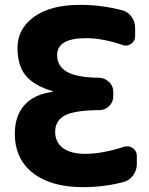

<svg xmlns="http://www.w3.org/2000/svg" viewBox="-20 -760 614 790"><path d="M322 10Q189 10 115 -48.5Q41 -107 41 -210Q41 -283 80.5 -327.5Q120 -372 196 -382Q197 -382 197 -383Q197 -385 196 -385Q119 -408 85.5 -449.5Q52 -491 52 -563Q52 -642 120.5 -691Q189 -740 309 -740Q397 -740 482 -718Q506 -712 521 -691.5Q536 -671 536 -645V-611Q536 -591 519.5 -579.5Q503 -568 484 -575Q402 -603 334 -603Q215 -603 215 -533Q215 -488 255.5 -464.5Q296 -441 389 -440Q412 -439 429 -422.5Q446 -406 446 -383V-363Q446 -340 429 -323.5Q412 -307 389 -307Q285 -306 246 -284.5Q207 -263 207 -218Q207 -175 239 -151Q271 -127 331 -127Q401 -127 490 -156Q510 -162 526.5 -150.5Q543 -139 543 -119V-85Q543 -59 527.5 -38Q512 -17 488 -11Q408 10 322 10Z"/></svg>

Font: Rounded Mplus 1c ExtraBold
Style: Regular
Weight: 800
Version: Version 1.059.20150529